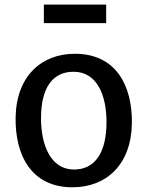

<svg xmlns="http://www.w3.org/2000/svg" viewBox="-20 -795 632 823"><path d="M168 -695.8H435.1V-775.4H168ZM291 7.8C434.6 7.8 542.5 -87.9 545.4 -266.6C547.4 -425.3 479.5 -564.5 300.8 -564.5C157.7 -564.5 49.3 -468.8 46.9 -290C44.9 -131.3 112.8 7.8 291 7.8ZM293.9 -68.4C199.2 -70.3 155.8 -169.4 155.8 -288.6C155.8 -417 204.6 -489.3 298.3 -487.3C394 -485.8 436.5 -390.6 436.5 -271.5C436.5 -142.6 388.2 -66.4 293.9 -68.4Z"/></svg>

Font: Merriweather Sans
Style: Regular
Weight: 400
Designer: Eben Sorkin ( eben@eyebytes.com )
Foundry: Eben Sorkin
Version: Version 1.003